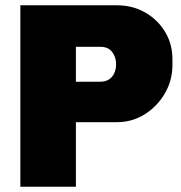

<svg xmlns="http://www.w3.org/2000/svg" viewBox="-20 -706 685 726"><path d="M57 0V-686H423Q481 -686 528.5 -659Q576 -632 604 -586Q632 -540 632 -482V-460Q632 -402 603.5 -353Q575 -304 527.5 -274Q480 -244 422 -244H267V0ZM267 -397H359Q378 -397 391 -405Q404 -413 411.5 -428Q419 -443 419 -464Q419 -489 404.5 -509Q390 -529 359 -529H267Z"/></svg>

Font: Chivo Medium Black
Style: Regular
Weight: 900
Version: Version 2.002